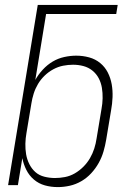

<svg xmlns="http://www.w3.org/2000/svg" viewBox="-20 -755 540 783"><path d="M216 8Q188 8 163 1Q138 -6 118.5 -22.5Q99 -39 87.5 -62Q76 -85 71 -110L53 0H13L134 -735H460L454 -698H168L124 -429Q136 -451 154.5 -471Q173 -491 195 -504Q217 -517 242 -522.5Q267 -528 291 -528Q318 -528 343.5 -521Q369 -514 388.5 -498Q408 -482 419.5 -459.5Q431 -437 435.5 -411.5Q440 -386 439 -359Q438 -332 433 -305L413 -185Q409 -161 402 -137Q395 -113 382.5 -90.5Q370 -68 352 -48.5Q334 -29 311.5 -16Q289 -3 264.5 2.5Q240 8 216 8ZM204 -29Q224 -29 245 -33Q266 -37 285 -48Q304 -59 320 -75Q336 -91 347 -110Q358 -129 364.5 -149.5Q371 -170 374 -191L394 -311Q398 -332 398.5 -354Q399 -376 395.5 -397Q392 -418 382.5 -436Q373 -454 357 -467Q341 -480 320.5 -485.5Q300 -491 278 -491Q258 -491 237.5 -487Q217 -483 197.5 -472.5Q178 -462 162 -446.5Q146 -431 135 -412.5Q124 -394 117.5 -373.5Q111 -353 108 -333L88 -213Q84 -191 83.5 -169Q83 -147 86.5 -126Q90 -105 99.5 -86Q109 -67 124 -53.5Q139 -40 160.5 -34.5Q182 -29 204 -29Z"/></svg>

Font: Iosevka Extralight Oblique
Style: Regular
Weight: 200
Italic angle: -9°
Monospace: yes
Designer: Belleve Invis
Foundry: Belleve Invis
Version: Version 32.5.0; ttfautohint (v1.8.4)